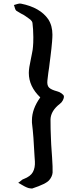

<svg xmlns="http://www.w3.org/2000/svg" viewBox="-20 -923 438 1106"><path d="M165 163 154 162Q138 161 108 143Q104 141 98.5 137.5Q93 134 85 130Q89 127 93.5 124Q98 121 102 117Q111 109 117 108Q156 93 169.5 68Q183 43 181 7L179 -22Q176 -84 172.5 -130Q169 -176 165 -207Q164 -211 164 -217Q164 -223 164 -230Q164 -295 212 -362Q146 -425 146 -503Q146 -530 158 -584L164 -614Q169 -637 170 -654Q171 -663 171.5 -676.5Q172 -690 172 -709Q172 -733 170.5 -753.5Q169 -774 167 -791Q165 -801 156 -809Q151 -813 144 -818Q137 -823 127 -830Q118 -837 101 -845Q88 -853 81 -857Q74 -861 73 -862Q67 -869 65 -879Q64 -884 62.5 -888Q61 -892 60 -894Q64 -895 68.5 -896.5Q73 -898 80 -900Q92 -904 101 -902Q211 -880 258 -812Q282 -775 282 -723Q282 -716 281.5 -706Q281 -696 280 -683Q277 -646 271 -599Q268 -576 266 -560Q264 -544 263 -535Q261 -524 258.5 -505Q256 -486 253 -459Q250 -431 262.5 -418.5Q275 -406 309 -397Q322 -394 334.5 -385Q347 -376 348 -369Q349 -358 342 -345Q335 -332 325 -325Q273 -285 271 -236Q271 -211 271.5 -180.5Q272 -150 273.5 -125Q275 -100 275 -90L277 -60L280 -17Q284 41 283 71Q281 94 264 114Q247 136 165 163Z"/></svg>

Font: Mansalva
Style: Regular
Weight: 400
Designer: Carolina Short
Foundry: Carolina Short
Version: Version 2.112; ttfautohint (v1.8.4.7-5d5b)